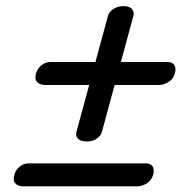

<svg xmlns="http://www.w3.org/2000/svg" viewBox="-20 -668 612 644"><path d="M270 -193.5Q250 -193.5 241.2 -203.2Q232.5 -213 236.5 -226L342.5 -616Q346 -628.5 360.5 -638Q375 -647.5 395 -647.5Q415 -647 423 -637.2Q431 -627.5 427.5 -615L321.5 -224.5Q317.5 -212 303.8 -202.5Q290 -193 270 -193.5ZM100.5 -421Q106 -439.5 119.8 -449.8Q133.5 -460 148 -460H543Q557.5 -460 564.5 -449.8Q571.5 -439.5 566.5 -421Q561 -402.5 545 -392.8Q529 -383 513 -383H131.5Q113.5 -383 104.5 -392.8Q95.5 -402.5 100.5 -421ZM28 -81Q33 -99.5 46.8 -109.8Q60.5 -120 75.5 -120H470Q484.5 -120 491.8 -109.8Q499 -99.5 493.5 -81Q488 -62.5 472.2 -52.8Q456.5 -43 440.5 -43H58.5Q40.5 -43 31.5 -52.8Q22.5 -62.5 28 -81Z"/></svg>

Font: Fraunces Black
Style: Italic
Weight: 900
Italic angle: -16°
Version: Version 1.000;[b76b70a41]